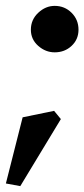

<svg xmlns="http://www.w3.org/2000/svg" viewBox="-33 -518 287 653"><path d="M36 115 -13 106 44 -119 151 -141 174 -113ZM153 -340Q122 -340 97 -362Q72 -384 72 -417Q72 -451 97 -474.5Q122 -498 153 -498Q187 -498 210.5 -474.5Q234 -451 234 -417Q234 -384 210.5 -362Q187 -340 153 -340Z"/></svg>

Font: Manuale
Style: Italic
Weight: 400
Italic angle: -11°
Designer: Eduardo Tunni / Pablo Cosgaya
Foundry: Eduardo Tunni / Pablo Cosgaya
Version: Version 1.002